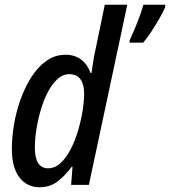

<svg xmlns="http://www.w3.org/2000/svg" viewBox="-20 -780 717 810"><path d="M527 -610Q544 -647 560 -687Q576 -727 585 -760H677V-750Q668 -729 652.5 -702Q637 -675 619 -647.5Q601 -620 584 -600H527ZM147 10Q94 10 62 -31.5Q30 -73 30 -152Q30 -200 39 -254Q48 -308 66.5 -360Q85 -412 112.5 -455Q140 -498 176 -523.5Q212 -549 257 -549Q296 -549 323 -528Q350 -507 362 -472H366Q370 -498 374 -525Q378 -552 384 -576L422 -760H517L355 0H280L286 -77H283Q253 -37 221.5 -13.5Q190 10 147 10ZM183 -70Q212 -70 236 -92.5Q260 -115 278.5 -151Q297 -187 309.5 -229.5Q322 -272 328.5 -313Q335 -354 335 -385Q335 -424 319.5 -445.5Q304 -467 272 -467Q245 -467 222 -446Q199 -425 181.5 -391Q164 -357 152 -316Q140 -275 133.5 -233.5Q127 -192 127 -158Q127 -70 183 -70Z"/></svg>

Font: Noto Sans Condensed Medium
Style: Italic
Weight: 500
Width: 3
Italic angle: -12°
Designer: Monotype Design Team
Foundry: Monotype Imaging Inc.
Version: Version 2.013; ttfautohint (v1.8.4.7-5d5b)